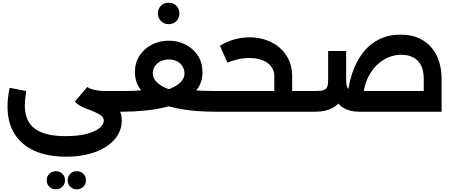

<svg xmlns="http://www.w3.org/2000/svg" viewBox="-20 -832 3366 1430"><path d="M473 335Q335 335 237.5 291.5Q140 248 88 164.5Q36 81 36 -39Q36 -72 40 -106.5Q44 -141 52 -178L175 -154Q170 -118 167.5 -92Q165 -66 165 -45Q165 71 239.5 126.5Q314 182 469 182Q561 182 624 165.5Q687 149 720 122.5Q753 96 753 67Q753 47 738 33Q723 19 690.5 4.5Q658 -10 608 -29L647 -162Q687 -147 729.5 -128.5Q772 -110 807.5 -83.5Q843 -57 865 -20.5Q887 16 887 67Q887 112 868.5 152Q850 192 815 225.5Q780 259 729.5 283.5Q679 308 614.5 321.5Q550 335 473 335ZM764 0Q614 0 537 -75L630 -184Q638 -177 657.5 -170Q677 -163 705 -158.5Q733 -154 764 -154H891V0ZM891 0V-154Q901 -154 906 -133Q911 -112 911 -78Q911 -43 906 -21.5Q901 0 891 0ZM552 578Q523 578 503.5 559Q484 540 484 511Q484 481 503.5 462Q523 443 552 443Q581 443 600.5 462Q620 481 620 511Q620 540 600.5 559Q581 578 552 578ZM396 578Q367 578 347.5 559Q328 540 328 511Q328 481 347.5 462Q367 443 396 443Q425 443 444.5 462Q464 481 464 511Q464 540 444.5 559Q425 578 396 578Z M891 0V-154Q945 -154 993.5 -156.5Q1042 -159 1084 -163Q1090 -164 1095 -157.5Q1100 -151 1105.5 -145Q1111 -139 1116 -139Q1197 -151 1249.5 -172.5Q1302 -194 1328 -222.5Q1354 -251 1354 -285Q1354 -315 1339 -338.5Q1324 -362 1298 -375.5Q1272 -389 1237 -389Q1202 -389 1175 -375Q1148 -361 1133 -337.5Q1118 -314 1118 -286Q1118 -252 1145 -222.5Q1172 -193 1227 -171.5Q1282 -150 1367 -138Q1373 -137 1378 -143.5Q1383 -150 1388 -156.5Q1393 -163 1399 -162Q1439 -158 1484.5 -156Q1530 -154 1581 -154V0Q1450 0 1341 -17.5Q1232 -35 1152.5 -70.5Q1073 -106 1029 -162Q985 -218 985 -295Q985 -365 1019 -417Q1053 -469 1110 -499Q1167 -529 1236 -529Q1306 -529 1363 -499.5Q1420 -470 1454 -417.5Q1488 -365 1488 -294Q1488 -225 1453.5 -174.5Q1419 -124 1359 -90Q1299 -56 1222.5 -36.5Q1146 -17 1061 -8.5Q976 0 891 0ZM1581 0V-154Q1591 -154 1596 -133Q1601 -112 1601 -78Q1601 -43 1596 -21.5Q1591 0 1581 0ZM891 0Q881 0 876 -21.5Q871 -43 871 -78Q871 -113 876 -133.5Q881 -154 891 -154ZM1236 -652Q1202 -652 1179 -675Q1156 -698 1156 -732Q1156 -767 1179 -789.5Q1202 -812 1236 -812Q1271 -812 1293.5 -789.5Q1316 -767 1316 -732Q1316 -698 1293.5 -675Q1271 -652 1236 -652Z M2133 0V-154H2274V0ZM1581 0Q1571 0 1566 -21.5Q1561 -43 1561 -78Q1561 -113 1566 -133.5Q1571 -154 1581 -154ZM2023 -60V-265Q2023 -305 2001 -335Q1979 -365 1937.5 -382.5Q1896 -400 1838 -400Q1794 -400 1750.5 -390Q1707 -380 1674 -365L1618 -491Q1668 -522 1724.5 -538Q1781 -554 1839 -554Q1905 -554 1962.5 -534Q2020 -514 2063.5 -476Q2107 -438 2131.5 -385Q2156 -332 2156 -265V-60ZM1581 0V-154H2197L2170 0ZM2274 0V-154Q2284 -154 2289 -133Q2294 -112 2294 -78Q2294 -43 2289 -21.5Q2284 0 2274 0Z M3136 0V-246Q3136 -305 3116 -344.5Q3096 -384 3058.5 -404Q3021 -424 2968 -424Q2923 -424 2881 -408Q2839 -392 2803.5 -362.5Q2768 -333 2741 -291Q2714 -249 2699 -196.5Q2684 -144 2684 -83H2569Q2569 -126 2577 -179Q2585 -232 2603.5 -287Q2622 -342 2652 -393.5Q2682 -445 2725.5 -485.5Q2769 -526 2828 -550Q2887 -574 2963 -574Q3042 -574 3099.5 -548Q3157 -522 3195 -476Q3233 -430 3251 -371Q3269 -312 3269 -246V0ZM2274 0V-154H2327Q2368 -154 2389 -160.5Q2410 -167 2417 -185.5Q2424 -204 2424 -237V-452H2558V-237Q2558 -160 2532 -107Q2506 -54 2455 -27Q2404 0 2327 0ZM2655 0Q2586 0 2540 -27Q2494 -54 2471 -107Q2448 -160 2448 -237H2558Q2558 -204 2565 -185.5Q2572 -167 2593 -160.5Q2614 -154 2655 -154H3269V0ZM2274 0Q2264 0 2259 -21.5Q2254 -43 2254 -78Q2254 -113 2259 -133.5Q2264 -154 2274 -154Z"/></svg>

Font: Alexandria SemiBold
Style: Regular
Weight: 600
Designer: Mohamed Gaber
Foundry: Kief Type Foundry
Version: Version 5.100